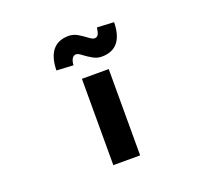

<svg xmlns="http://www.w3.org/2000/svg" viewBox="-140 -1019 1281 1190"><g transform="rotate(-20 500.0 -424.0)"><path d="M412.1 0V-569.3H588.9V0ZM575.2 -656.2Q544.9 -656.2 515.6 -673.3Q486.3 -690.4 464.4 -707.5Q442.4 -724.6 429.7 -724.6Q396.5 -724.6 391.6 -666L281.2 -671.9Q285.2 -847.7 425.8 -847.7Q456.1 -847.7 485.4 -830.1Q514.6 -812.5 536.6 -795.4Q558.6 -778.3 572.3 -778.3Q588.9 -778.3 596.7 -791.5Q604.5 -804.7 608.4 -836.9L719.7 -831.1Q716.8 -656.2 575.2 -656.2Z"/></g></svg>

Font: GenEi Gothic M Heavy
Style: Regular
Weight: 800
Designer: o_tamon (Modified); [Source Han Sans]
Ryoko NISHIZUKA  (kana & ideographs); Paul D. Hunt (Latin, Greek & Cyrillic); Wenl
Version: Version 1.1a;Original Version 1.004